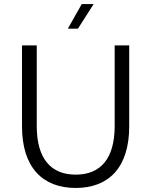

<svg xmlns="http://www.w3.org/2000/svg" viewBox="-20 -925 749 951"><path d="M355 6C520 6 620 -97 620 -299V-700H548V-301C548 -138 477 -60 355 -60C233 -60 162 -138 162 -301V-700H89V-299C89 -97 190 6 355 6ZM316 -783H366L444 -905H385Z"/></svg>

Font: Chess Sans
Style: Regular
Weight: 400
Designer: Wolf Bōese
Foundry: Wolf Bōese
Version: Version 7.223;Glyphs 3.3 (3306)